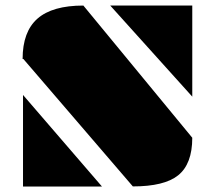

<svg xmlns="http://www.w3.org/2000/svg" viewBox="-20 -685 789 705"><path d="M384.8 -664.6H686V-330.1ZM65.9 -468.3H63Q63 -568.8 117.7 -616.7Q172.4 -664.6 286.1 -664.6L686 -179.2Q686 -82.5 633.8 -41Q583 -0.5 467.8 -0.5ZM64.5 -336.4 354.5 0H64.5Z"/></svg>

Font: Plaster
Style: Regular
Weight: 400
Designer: Eben Sorkin
Foundry: Eben Sorkin
Version: Version 1.007